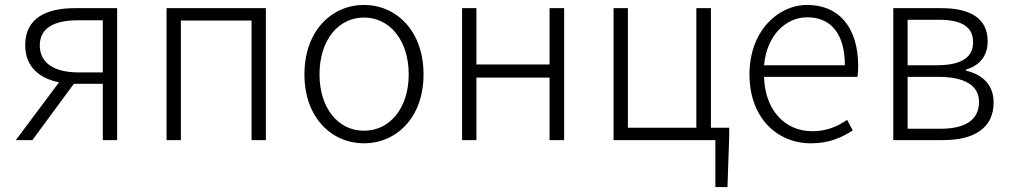

<svg xmlns="http://www.w3.org/2000/svg" viewBox="-20 -567 4087 777"><path d="M297 -274C201 -274 141 -311 141 -383C141 -455 201 -485 297 -485H396V-274ZM44 0H111L279 -228H280H396V0H454V-534H284C167 -534 82 -494 82 -384C82 -295 142 -249 219 -234Z M654 0H712V-484H998V0H1056V-534H654Z M1453 13C1582 13 1694 -89 1694 -266C1694 -444 1582 -547 1453 -547C1324 -547 1212 -444 1212 -266C1212 -89 1324 13 1453 13ZM1453 -38C1348 -38 1273 -130 1273 -266C1273 -403 1348 -496 1453 -496C1558 -496 1634 -403 1634 -266C1634 -130 1558 -38 1453 -38Z M1850 0H1908V-253H2204V0H2263V-534H2204V-306H1908V-534H1850Z M2875 190H2924L2931 -14V-50H2857V-534H2798V-50H2521V-534H2463V0H2875Z M3262 13C3338 13 3388 -12 3431 -39L3408 -82C3368 -54 3324 -36 3267 -36C3152 -36 3075 -127 3072 -256H3450C3452 -270 3453 -285 3453 -299C3453 -455 3376 -547 3247 -547C3127 -547 3013 -440 3013 -266C3013 -91 3124 13 3262 13ZM3072 -303C3083 -425 3161 -497 3247 -497C3341 -497 3399 -432 3399 -303Z M3595 0H3797C3921 0 4001 -48 4001 -152C4001 -231 3947 -268 3889 -281V-285C3940 -301 3977 -336 3977 -400C3977 -494 3905 -534 3789 -534H3595ZM3653 -303V-487H3780C3877 -487 3918 -455 3918 -396C3918 -339 3877 -303 3772 -303ZM3653 -46V-256H3778C3885 -256 3942 -220 3942 -155C3942 -84 3890 -46 3786 -46Z"/></svg>

Font: Noto Sans HK Light
Style: Regular
Weight: 300
Designer: Ryoko NISHIZUKA 西塚涼子 (kana, bopomofo & ideographs); Paul D. Hunt (Latin, Greek & Cyrillic); Sandoll Communications 산돌커뮤니
Foundry: Adobe
Version: Version 2.004;hotconv 1.0.118;makeotfexe 2.5.65603